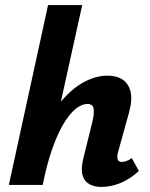

<svg xmlns="http://www.w3.org/2000/svg" viewBox="-20 -731 591 759"><path d="M380 8Q354 8 334 -2.5Q314 -13 306.5 -37.5Q299 -62 309 -103L346 -253Q353 -283 350 -301.5Q347 -320 326 -320Q302 -320 277 -299Q252 -278 228.5 -237Q205 -196 184.5 -136.5Q164 -77 149 0H82Q107 -117 143.5 -199.5Q180 -282 224 -333Q268 -384 314.5 -408Q361 -432 405 -432Q441 -432 464.5 -416.5Q488 -401 496 -369Q504 -337 490 -286L447 -131Q442 -112 445 -101.5Q448 -91 462 -91Q470 -91 479 -94Q488 -97 501 -106L529 -55Q494 -23 456 -7.5Q418 8 380 8ZM15 0 170 -711H305L148 0Z"/></svg>

Font: Ysabeau Office ExtraBold
Style: Italic
Weight: 800
Italic angle: -12°
Designer: Christian Thalmann (Catharsis Fonts)
Version: Version 2.001;gftools[0.9.30]; featfreeze: tnum,lnum,ss02